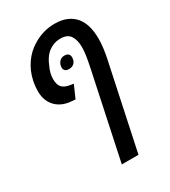

<svg xmlns="http://www.w3.org/2000/svg" viewBox="-211 -743 962 1087"><g transform="rotate(-30 270.0 -200.0)"><path d="M256.8 240.2 375 -317.4Q383.8 -358.9 388.7 -391.1Q393.6 -423.3 393.6 -446.8Q393.6 -494.6 375 -522.7Q356.4 -550.8 311.5 -550.8Q282.7 -550.8 259.8 -540.3Q236.8 -529.8 220.2 -513.7Q206.5 -499.5 196.8 -483.2Q187 -466.8 180.2 -448.7Q170.9 -430.2 166 -410.6Q161.1 -391.1 161.1 -372.1Q161.1 -353.5 165.8 -338.6Q170.4 -323.7 181.6 -313.5Q189.9 -306.2 202.9 -301.3Q215.8 -296.4 233.9 -293.9L250 -291.5L213.9 -209.5L194.8 -210.9Q149.9 -213.4 118.2 -231.7Q86.4 -250 69.3 -281.5Q52.2 -313 52.2 -354.5Q52.2 -368.2 53.7 -384.3Q55.2 -400.4 59.1 -420.9Q71.8 -480 103.8 -525.6Q135.7 -571.3 181.6 -598.6Q214.4 -619.1 250.2 -629.6Q286.1 -640.1 324.2 -640.1Q369.1 -640.1 402.8 -626Q436.5 -611.8 458.5 -585Q480.5 -557.1 489.7 -521.2Q499 -485.4 499 -443.8Q499 -386.2 483.4 -314L365.7 240.2ZM269.5 -376.5Q252.4 -376.5 244.1 -384Q235.8 -391.6 235.8 -404.8Q235.8 -425.8 248.5 -440.9Q261.2 -456.1 282.7 -456.1Q299.8 -456.1 308.1 -448Q316.4 -439.9 316.4 -426.3Q316.4 -403.8 303.7 -390.1Q291 -376.5 269.5 -376.5Z"/></g></svg>

Font: Open Sans SemiCondensed SemiBold
Style: Italic
Weight: 600
Width: 4
Italic angle: -12°
Designer: Monotype Design Team
Foundry: Monotype Imaging Inc.
Version: Version 3.000